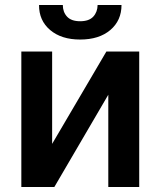

<svg xmlns="http://www.w3.org/2000/svg" viewBox="-20 -753 646 773"><path d="M373 -732.9H469.2Q469.2 -670.4 424.1 -632.1Q378.9 -593.8 302.7 -593.8Q227.1 -593.8 181.9 -632.1Q136.7 -670.4 137.2 -732.9H232.9Q232.9 -704.6 250 -686Q267.1 -667.5 302.7 -667.5Q338.4 -667.5 355.5 -686Q372.6 -704.6 373 -732.9ZM189.9 -173.8 408.2 -545.4H540.5V0H416V-371.6L198.7 0H65.9V-545.4H189.9Z"/></svg>

Font: Interop SemBd
Style: Regular
Weight: 600
Designer: Rasmus Andersson, Google, Jang Haemin
Foundry: jhaemin
Version: Version 1.007